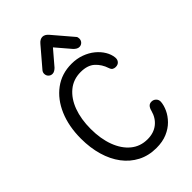

<svg xmlns="http://www.w3.org/2000/svg" viewBox="-283 -1056 1171 1171"><g transform="rotate(-45 302.0 -471.0)"><path d="M339 15Q272 15 219 -12.5Q166 -40 129 -89Q92 -138 72.5 -205Q53 -272 53 -351Q53 -457 88 -539Q123 -621 186.5 -668Q250 -715 335 -715Q380 -715 418.5 -701Q457 -687 485.5 -663.5Q514 -640 531 -611.5Q548 -583 551 -554Q553 -535 542.5 -522.5Q532 -510 512 -510Q501 -510 492 -515Q483 -520 478 -535Q463 -581 430.5 -610.5Q398 -640 339 -640Q276 -640 230.5 -602.5Q185 -565 161 -500Q137 -435 137 -351Q137 -266 161.5 -200.5Q186 -135 231 -98Q276 -61 338 -61Q392 -61 428 -89.5Q464 -118 477 -167Q482 -187 491.5 -197Q501 -207 517 -207Q534 -207 546 -195Q558 -183 557 -165Q555 -137 540.5 -105.5Q526 -74 499 -46.5Q472 -19 432 -2Q392 15 339 15ZM210 -753Q195 -753 184.5 -763.5Q174 -774 174 -790Q174 -796 176 -801.5Q178 -807 182 -812L287 -935Q296 -946 306 -951.5Q316 -957 326 -957Q336 -957 346 -951.5Q356 -946 365 -935L470 -812Q475 -807 476.5 -801.5Q478 -796 478 -790Q478 -774 467.5 -763.5Q457 -753 442 -753Q432 -753 423 -758.5Q414 -764 407 -771L301 -895H351L245 -771Q238 -764 229 -758.5Q220 -753 210 -753Z"/></g></svg>

Font: National Park
Style: Regular
Weight: 400
Designer: Andrea Herstowski, Ben Hoepner
Version: Version 1.009